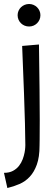

<svg xmlns="http://www.w3.org/2000/svg" viewBox="-67 -736 274 970"><path d="M137.2 -659.2Q137.2 -647 132.6 -636.5Q127.9 -626 120.1 -618.4Q112.3 -610.8 102.1 -606.4Q91.8 -602.1 80.1 -602.1Q67.9 -602.1 57.4 -606.4Q46.9 -610.8 39.1 -618.4Q31.2 -626 26.6 -636.5Q22 -647 22 -659.2Q22 -670.9 26.6 -681.4Q31.2 -691.9 39.1 -699.5Q46.9 -707 57.4 -711.4Q67.9 -715.8 80.1 -715.8Q91.8 -715.8 102.1 -711.4Q112.3 -707 120.1 -699.5Q127.9 -691.9 132.6 -681.4Q137.2 -670.9 137.2 -659.2ZM132.8 0Q132.8 57.6 119.1 95.5Q105.5 133.3 83 157.2Q60.5 181.2 31 193.8Q1.5 206.5 -29.8 213.9L-46.9 137.2Q-20 137.2 -1.5 127.2Q17.1 117.2 29.1 101.8Q41 86.4 47.6 68.6Q54.2 50.8 57.1 35.2Q60.1 19.5 60.5 8.8Q61 -2 61 -2.9Q61 -43.5 59.1 -112.3Q57.6 -170.9 54.2 -266.8Q50.8 -362.8 44.9 -503.9L129.9 -511.2Q131.8 -378.9 132.8 -285.2Q133.8 -191.4 133.8 -130.9Q133.8 -95.7 133.5 -71Q133.3 -46.4 133.3 -30.8Q132.8 -12.2 132.8 0Z"/></svg>

Font: Englebert
Style: Regular
Weight: 400
Designer: Astigmatic (AOETI)
Foundry: Astigmatic (AOETI)
Version: Version 1.000